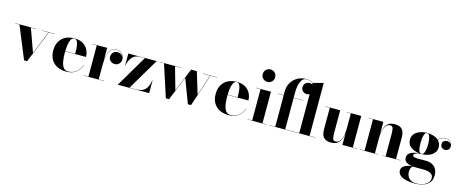

<svg xmlns="http://www.w3.org/2000/svg" viewBox="-50 -1599 6449 2687"><g transform="rotate(15 3175.0 -255.0)"><path d="M349.5 -123 484.5 -456.5H388.5V-460H574.5V-456.5H489.5L300.5 10H256L64.5 -456.5H2V-460H303V-456.5H230Z M1082 -142.5Q1062.5 -77.5 1008.5 -33.8Q954.5 10 862 10Q790.5 10 734.5 -17.5Q678.5 -45 646.5 -98.5Q614.5 -152 614.5 -230Q614.5 -308 645.8 -361.5Q677 -415 732.2 -442.5Q787.5 -470 859 -470Q933.5 -470 982.8 -440.2Q1032 -410.5 1056.2 -362.5Q1080.5 -314.5 1080.5 -260H779.5Q779 -251 779 -242Q779 -176 787.8 -120.8Q796.5 -65.5 820.5 -32.2Q844.5 1 890 1Q960 1 1009.8 -39.5Q1059.5 -80 1078 -142.5ZM859 -466.5Q829.5 -466.5 812.5 -437.8Q795.5 -409 788 -362.8Q780.5 -316.5 779.5 -263.5H923.5Q923.5 -297 921.5 -332.5Q919.5 -368 913.2 -398.5Q907 -429 894 -447.8Q881 -466.5 859 -466.5Z M1118 -3.5H1184.5V-456.5H1118V-460H1334V-287.5Q1339 -340.5 1354 -381.8Q1369 -423 1397.2 -446.5Q1425.5 -470 1471 -470Q1506 -470 1531 -454Q1556 -438 1569 -412.5Q1582 -387 1582 -359Q1582 -322.5 1557.5 -295.2Q1533 -268 1494 -268Q1454.5 -268 1429.8 -292.8Q1405 -317.5 1405 -351Q1405 -389.5 1429.8 -414.5Q1454.5 -439.5 1492.5 -439.5Q1520.5 -439.5 1542 -425.8Q1563.5 -412 1573.5 -391.5Q1564 -422 1537.8 -444.2Q1511.5 -466.5 1470.5 -466.5Q1417.5 -466.5 1387.8 -433Q1358 -399.5 1346 -343.5Q1334 -287.5 1334 -219.5V-3.5H1410.5V0H1118Z M1807.5 -456.5Q1740 -456.5 1698.8 -410.2Q1657.5 -364 1644 -288H1640.5V-460H2049.5V-456.5L1780.5 -3.5H1875.5Q1960.5 -3.5 2004.5 -47.2Q2048.5 -91 2062 -184H2065.5V0H1613V-3.5L1880.5 -456.5Z M2410 -132.5 2548 -470H2630.5L2726 -155L2826.5 -456.5H2722V-460H2927.5V-456.5H2831L2675 10H2629L2498 -337.5L2356.5 10H2310L2158.5 -456.5H2096.5V-460H2405V-456.5H2318Z M3435 -142.5Q3415.5 -77.5 3361.5 -33.8Q3307.5 10 3215 10Q3143.5 10 3087.5 -17.5Q3031.5 -45 2999.5 -98.5Q2967.5 -152 2967.5 -230Q2967.5 -308 2998.8 -361.5Q3030 -415 3085.2 -442.5Q3140.5 -470 3212 -470Q3286.5 -470 3335.8 -440.2Q3385 -410.5 3409.2 -362.5Q3433.5 -314.5 3433.5 -260H3132.5Q3132 -251 3132 -242Q3132 -176 3140.8 -120.8Q3149.5 -65.5 3173.5 -32.2Q3197.5 1 3243 1Q3313 1 3362.8 -39.5Q3412.5 -80 3431 -142.5ZM3212 -466.5Q3182.5 -466.5 3165.5 -437.8Q3148.5 -409 3141 -362.8Q3133.5 -316.5 3132.5 -263.5H3276.5Q3276.5 -297 3274.5 -332.5Q3272.5 -368 3266.2 -398.5Q3260 -429 3247 -447.8Q3234 -466.5 3212 -466.5Z M3532 -670Q3532 -708.5 3557.8 -734.2Q3583.5 -760 3622 -760Q3660 -760 3686 -734.2Q3712 -708.5 3712 -670Q3712 -632 3686 -606Q3660 -580 3622 -580Q3583.5 -580 3557.8 -606Q3532 -632 3532 -670ZM3490.5 -3.5H3557V-456.5H3490.5V-460H3707V-3.5H3773V0H3490.5Z M3806 -3.5H3892V-456.5H3806V-460H3892V-511.5Q3892 -584.5 3924.2 -640.5Q3956.5 -696.5 4013 -728.2Q4069.5 -760 4142 -760Q4173 -760 4197.5 -751.8Q4222 -743.5 4239.5 -730L4389 -770V-3.5H4473.5V0H3806ZM4172 -456.5H4036V-3.5H4239V-566Q4221 -557 4199.5 -557Q4169.5 -557 4143.2 -577.2Q4117 -597.5 4117 -638.5Q4117 -676 4143.2 -697Q4169.5 -718 4199.5 -718Q4220.5 -718 4239 -710V-726.5Q4221.5 -740 4197 -748.2Q4172.5 -756.5 4142 -756.5Q4091 -756.5 4063.5 -696Q4036 -635.5 4036 -540V-460H4172Z M4710.5 -460V-141Q4710.5 -78 4718.8 -50Q4727 -22 4756.5 -22Q4789.5 -22 4811 -42.5Q4832.5 -63 4844.2 -95.8Q4856 -128.5 4860.8 -165.8Q4865.5 -203 4865.5 -237V-456.5H4801.5V-460H5015.5V-3.5H5081.5V0H4865.5V-171.5Q4860.5 -127.5 4844.8 -85.8Q4829 -44 4795 -17Q4761 10 4702.5 10Q4647 10 4616 -9.8Q4585 -29.5 4572.8 -63.5Q4560.5 -97.5 4560.5 -141V-456.5H4494V-460Z M5119.5 -3.5H5186V-456.5H5119.5V-460H5335.5V-287Q5340.5 -331 5356.2 -373.2Q5372 -415.5 5405.8 -442.8Q5439.5 -470 5498.5 -470Q5554.5 -470 5585.2 -450.5Q5616 -431 5628.5 -396.8Q5641 -362.5 5641 -319V-3.5H5707V0H5443V-3.5H5491V-319Q5491 -382 5482.8 -410Q5474.5 -438 5445 -438Q5411.5 -438 5390.2 -417.5Q5369 -397 5357 -364.2Q5345 -331.5 5340.2 -294.2Q5335.5 -257 5335.5 -223V-3.5H5384V0H5119.5Z M5767 -58.5Q5767 -95 5791 -117.5Q5815 -140 5853 -151Q5891 -162 5933 -164.5Q5890 -169.5 5850 -186.8Q5810 -204 5784.8 -235.8Q5759.5 -267.5 5759.5 -316.5Q5759.5 -358 5778.2 -387Q5797 -416 5827.8 -434.2Q5858.5 -452.5 5895.5 -461Q5932.5 -469.5 5968.5 -469.5Q6013 -469.5 6058.2 -456.5Q6103.5 -443.5 6134 -414Q6155 -442.5 6182.2 -453.8Q6209.5 -465 6233.5 -465Q6284 -465 6310 -436.2Q6336 -407.5 6336 -374.5Q6336 -336 6314.8 -320.2Q6293.5 -304.5 6268 -304.5Q6242.5 -304.5 6222.5 -321.5Q6202.5 -338.5 6202.5 -370Q6202.5 -402 6223 -416.8Q6243.5 -431.5 6268 -431.5Q6285 -431.5 6302.2 -423.2Q6319.5 -415 6328.5 -399.5Q6320.5 -425 6296.2 -443.2Q6272 -461.5 6234 -461.5Q6210 -461.5 6183.5 -450.2Q6157 -439 6137 -411.5Q6154.5 -394 6165 -370.2Q6175.5 -346.5 6175.5 -316.5Q6175.5 -275 6156.8 -245.8Q6138 -216.5 6107.8 -198Q6077.5 -179.5 6041 -171Q6004.5 -162.5 5968.5 -162.5Q5963.5 -162.5 5958.5 -163Q5939.5 -162 5916.2 -157.5Q5893 -153 5876.2 -143.2Q5859.5 -133.5 5859.5 -118Q5859.5 -99 5883.8 -93.2Q5908 -87.5 5949 -87.5Q5975 -87.5 6003 -88Q6031 -88.5 6052 -88.5Q6080.5 -88.5 6110.2 -80.8Q6140 -73 6165.8 -54Q6191.5 -35 6207.2 -2Q6223 31 6223 82Q6223 146 6189.5 185Q6156 224 6099.8 242Q6043.5 260 5975.5 260Q5915 260 5859.8 247.8Q5804.5 235.5 5769.8 208.2Q5735 181 5735 136.5Q5735 108 5751 89Q5767 70 5791.5 58.8Q5816 47.5 5841.5 42.2Q5867 37 5886 36Q5831 29 5799 6.2Q5767 -16.5 5767 -58.5ZM5914 -316.5Q5914 -278 5917.5 -243.5Q5921 -209 5932.5 -187.8Q5944 -166.5 5968.5 -166.5Q5987.5 -166.5 5999.2 -187.8Q6011 -209 6016.8 -243.5Q6022.5 -278 6022.5 -316.5Q6022.5 -378.5 6009.8 -422.2Q5997 -466 5968.5 -466Q5940 -466 5927 -422.2Q5914 -378.5 5914 -316.5ZM5860.5 123Q5860.5 156 5875.2 186.2Q5890 216.5 5921.5 235.2Q5953 254 6002.5 254Q6046 254 6090 240.5Q6134 227 6163.5 199Q6193 171 6193 127Q6193 93 6172.5 73.8Q6152 54.5 6120.5 46.8Q6089 39 6056.5 39H5942Q5918 39 5897 37Q5878 49 5869.2 71Q5860.5 93 5860.5 123Z"/></g></svg>

Font: Bodoni* 48
Style: Bold
Weight: 700
Version: Version 2.2